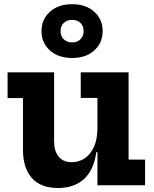

<svg xmlns="http://www.w3.org/2000/svg" viewBox="-20 -904 750 937"><path d="M455.5 -426H374V-551H607.5V-125H688V0H455.5ZM244 -551V-214Q244 -167.5 266 -140Q288 -112.5 330.5 -112.5Q365 -112.5 393.5 -131.5Q422 -150.5 438.8 -187.8Q455.5 -225 455.5 -280L482 -161.5H450Q438 -74 389.8 -30.2Q341.5 13.5 263.5 13.5Q177.5 13.5 134.8 -36Q92 -85.5 92 -173.5V-425.5H17V-551ZM332 -621Q264.5 -621 223.5 -658Q182.5 -695 182.5 -752Q182.5 -809.5 223.5 -846.5Q264.5 -883.5 332 -883.5Q399.5 -883.5 440.2 -846.5Q481 -809.5 481 -752Q481 -695 440.2 -658Q399.5 -621 332 -621ZM332 -697Q357.5 -697 372.8 -712.5Q388 -728 388 -752Q388 -777 372.8 -792Q357.5 -807 332 -807Q307 -807 291.2 -792Q275.5 -777 275.5 -752Q275.5 -728 291.2 -712.5Q307 -697 332 -697Z"/></svg>

Font: Hepta Slab ExtraLight
Style: Bold
Weight: 700
Version: Version 1.102